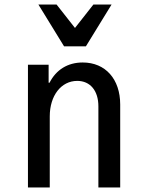

<svg xmlns="http://www.w3.org/2000/svg" viewBox="-20 -825 640 845"><path d="M103 0H199V-313C199 -404 249 -469 320 -469C377 -469 413 -426 413 -357V0H509V-365C509 -477 444 -550 344 -550C278 -550 227 -518 198 -461H194V-540H103ZM262 -621H358L471 -805H391L310 -702L229 -805H149Z"/></svg>

Font: CommitMono
Style: 500Regular
Weight: 500
Monospace: yes
Designer: Eigil Nikolajsen
Foundry: Eigil Nikolajsen
Version: Version 1.143